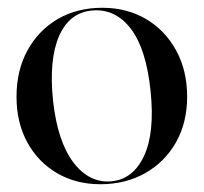

<svg xmlns="http://www.w3.org/2000/svg" viewBox="-20 -464 524 494"><path d="M243.5 -444Q306.5 -444 355.8 -415Q405 -386 433.2 -334.2Q461.5 -282.5 461.5 -215.5Q461.5 -148.5 432.8 -97.8Q404 -47 353.5 -18.5Q303 10 238.5 10Q175.5 10 126.8 -18.5Q78 -47 50.2 -97.8Q22.5 -148.5 22.5 -215.5Q22.5 -282.5 50.5 -334Q78.5 -385.5 128.2 -414.8Q178 -444 243.5 -444ZM266.5 2.5Q322 -2.5 350.2 -62Q378.5 -121.5 367.5 -229Q356.5 -337.5 316.8 -389.8Q277 -442 217.5 -437Q158.5 -432 132 -371.2Q105.5 -310.5 116.5 -205Q128 -100 168.8 -46.2Q209.5 7.5 266.5 2.5Z"/></svg>

Font: Fraunces 144pt S000
Style: Regular
Weight: 400
Version: Version 1.000; ttfautohint (v1.8.3)